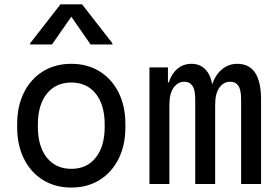

<svg xmlns="http://www.w3.org/2000/svg" viewBox="-20 -826 1240 862"><path d="M57 -255V-268.5Q57 -349.5 87.5 -410.5Q118 -471.5 172.8 -505.5Q227.5 -539.5 300 -539.5Q372.5 -539.5 427.2 -505.5Q482 -471.5 512.5 -410.5Q543 -349.5 543 -268.5V-255Q543 -174.5 512.5 -113.2Q482 -52 427.2 -18Q372.5 16 300 16Q227.5 16 172.8 -18Q118 -52 87.5 -113.2Q57 -174.5 57 -255ZM450 -256.5V-267Q450 -355 410 -405.2Q370 -455.5 300.2 -455.5Q230.5 -455.5 190.2 -405.2Q150 -355 150 -267V-256.5Q150 -169 190.2 -118.5Q230.5 -68 300.2 -68Q370 -68 410 -118.5Q450 -169 450 -256.5ZM115.5 -626.5V-632L251.5 -806.5H348.5L484.5 -632V-626.5H386.5L289.5 -766.5H311L213.5 -626.5Z M651 0V-523.5H734V-456H737.5Q751 -496 777.2 -517.8Q803.5 -539.5 840 -539.5Q881.5 -539.5 906.5 -509.5Q931.5 -479.5 935 -425L927.5 -430Q941 -482.5 972.2 -511Q1003.5 -539.5 1045 -539.5Q1152 -539.5 1152 -380V0H1062.5V-380Q1062.5 -423 1050 -441Q1037.5 -459 1013 -459Q984 -459 965 -432.5Q946 -406 946 -356V0H856.5V-379.5Q856.5 -422.5 844 -440.8Q831.5 -459 807.5 -459Q778.5 -459 759.5 -432.5Q740.5 -406 740.5 -356V0Z"/></svg>

Font: Google Sans Code
Style: Regular
Weight: 400
Monospace: yes
Designer: Google Sans Code Authors
Foundry: Google LLC
Version: Version 6.000